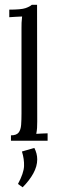

<svg xmlns="http://www.w3.org/2000/svg" viewBox="-20 -587 244 801"><path d="M25.7 -22.4Q48.8 -22.4 57.8 -34.1Q66.7 -45.8 68.2 -66.6Q69.7 -87.3 69.7 -114V-469.4Q69.7 -481.1 70 -492.1Q70.4 -503.1 72.2 -518.2Q58.7 -517.8 45.5 -516.9Q32.3 -516 18.7 -515.2V-546.8Q68.2 -546.8 86.2 -553Q104.1 -559.2 112.6 -566.9H134.6L135.3 -79.6Q135.3 -64.5 134.6 -53Q133.8 -41.4 131.3 -28.6Q143 -29.3 154.9 -29.9Q166.9 -30.4 178.6 -30.8V0H25.7ZM74.4 194.4 55 180.4Q79.2 135.3 80.3 106Q81.4 76.6 71.5 45.1L123.2 30.1Q135.3 53.5 135.3 78.1Q135.3 106.7 119 136.4Q102.7 166.1 74.4 194.4Z"/></svg>

Font: Parastoo
Style: Regular
Weight: 400
Foundry: Saber Rastikerdar (saber.rastikerdar@gmail.com)
Version: Version 3.000